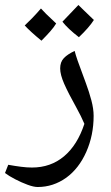

<svg xmlns="http://www.w3.org/2000/svg" viewBox="-40 -545 446 769"><path d="M111 204Q95 204 70.5 195Q46 186 21 173Q-4 160 -20 148L-7 115Q21 120 44.5 123Q68 126 88 126Q163 126 216.5 81Q270 36 298 -49Q291 -65 283.5 -80.5Q276 -96 267 -112Q233 -173 217 -209.5Q201 -246 201 -271Q201 -297 216 -312.5Q231 -328 259 -341Q263 -325 271 -302Q279 -279 288 -255.5Q297 -232 304 -212Q317 -177 326 -143Q335 -109 335 -81Q335 -3 305.5 63.5Q276 130 225 167Q173 204 111 204ZM276 -396Q254 -413 237.5 -428.5Q221 -444 210 -458Q215 -463 231 -480Q247 -497 274 -525Q280 -519 295.5 -504Q311 -489 336 -465Q317 -435 276 -396ZM126 -382Q104 -400 87 -415.5Q70 -431 59 -443Q73 -456 89 -472.5Q105 -489 124 -511Q130 -504 145 -489Q160 -474 185 -451Q176 -436 161 -419Q146 -402 126 -382Z"/></svg>

Font: Noto Naskh Arabic
Style: Regular
Weight: 400
Designer: Monotype Design Team, David Williams, Mohamad Dakak and Nizar Qandah
Foundry: Monotype Imaging Inc.
Version: Version 2.013